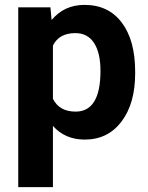

<svg xmlns="http://www.w3.org/2000/svg" viewBox="-20 -558 603 781"><path d="M529.8 -259.3Q529.8 -137.2 474.4 -63.7Q418.9 9.8 324.7 9.8Q244.6 9.8 195.3 -45.9V203.1H54.2V-528.3H185.1L189.9 -476.6Q241.2 -538.1 323.7 -538.1Q421.4 -538.1 475.6 -465.8Q529.8 -393.6 529.8 -266.6ZM388.7 -269.5Q388.7 -343.3 362.5 -383.3Q336.4 -423.3 286.6 -423.3Q220.2 -423.3 195.3 -372.6V-156.2Q221.2 -104 287.6 -104Q388.7 -104 388.7 -269.5Z"/></svg>

Font: SteelSelectRoboto
Style: Roboto-Bold
Weight: 700
Designer: Google
Version: Version 2.137; 2017